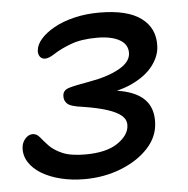

<svg xmlns="http://www.w3.org/2000/svg" viewBox="-43 -546 586 598"><g transform="rotate(-5 250.0 -247.5)"><path d="M198.6 8.4Q158.6 8.4 124.2 -0.1Q89.8 -8.6 64.6 -23.8Q39.4 -39 25.9 -60Q12.4 -81 14 -105.4Q15 -121.6 25.4 -133.5Q35.8 -145.4 48.6 -145.4Q61.4 -145.4 70.7 -133.8Q80 -122.2 94.4 -106.7Q108.8 -91.2 135.1 -79.6Q161.4 -68 207.2 -68Q273.8 -68 309.4 -92.7Q345 -117.4 345.4 -148Q345.8 -165.2 331.6 -177.5Q317.4 -189.8 288.2 -199.4Q259 -209 212.4 -216.4Q174 -221 163.7 -231.4Q153.4 -241.8 154.8 -256.6Q155.8 -273.4 174.9 -279.2Q194 -285 239.4 -292.8Q298 -303 333.7 -323.2Q369.4 -343.4 370 -370.8Q370.6 -398.2 344.9 -412.6Q319.2 -427 274.8 -427Q225 -427 192.2 -414.5Q159.4 -402 139.8 -389.1Q120.2 -376.2 108.8 -376.2Q97.8 -376.2 92.2 -384.2Q86.6 -392.2 87.6 -402.8Q89 -421.4 104.5 -439.1Q120 -456.8 146.6 -471.7Q173.2 -486.6 209.4 -495.5Q245.6 -504.4 288.6 -504.4Q376.6 -504.4 419.5 -472.2Q462.4 -440 459.6 -384.2Q458.4 -353 435.6 -323.3Q412.8 -293.6 368.7 -273.1Q324.6 -252.6 257.2 -247.4L256.4 -262Q318 -261.6 357.6 -249.2Q397.2 -236.8 415.6 -211.6Q434 -186.4 432.2 -147.8Q430.6 -103.8 398.1 -68.6Q365.6 -33.4 312.8 -12.5Q260 8.4 198.6 8.4Z"/></g></svg>

Font: Shantell Sans Light
Style: Italic
Weight: 300
Italic angle: -11°
Designer: Stephen Nixon, Anya Danilova, Shantell Martin
Foundry: Arrow Type
Version: Version 1.008;[ac192a2d6]